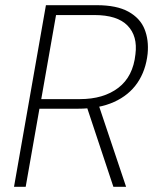

<svg xmlns="http://www.w3.org/2000/svg" viewBox="-20 -720 604 740"><path d="M34 0 157 -700H353Q430 -700 475 -675Q520 -650 537 -608Q554 -566 549 -513Q542 -448 509.5 -400.5Q477 -353 419.5 -327Q362 -301 280 -301H132L79 0ZM417 0 311 -319H359L466 0ZM139 -338H288Q379 -338 436 -381.5Q493 -425 502 -511Q511 -581 471.5 -621.5Q432 -662 344 -662H196Z"/></svg>

Font: DM Sans 17pt ExtraLight
Style: Italic
Weight: 250
Italic angle: -10°
Version: Version 4.004;gftools[0.9.30]